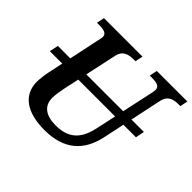

<svg xmlns="http://www.w3.org/2000/svg" viewBox="-165 -925 1146 1146"><g transform="rotate(45 408.5 -352.0)"><path d="M334 10C499 10 587 -71 617 -214L645 -346H751L762 -402H657L699 -600C711 -657 751 -665 794 -665H807L817 -714H559L549 -665H562C604 -665 634 -660 634 -629C634 -623 632 -609 630 -600L587 -402H276L319 -601C331 -657 371 -665 415 -665H428L438 -714H113L103 -665H116C158 -665 188 -660 188 -629C188 -623 186 -611 182 -597L141 -402H36L24 -346H129L109 -252C104 -229 98 -184 98 -163C98 -53 182 10 334 10ZM231 -160C231 -188 238 -222 243 -249L264 -346H575L549 -225C529 -129 487 -57 362 -57C278 -57 231 -92 231 -160Z"/></g></svg>

Font: Noto Serif SemiBold
Style: Italic
Weight: 600
Italic angle: -12°
Designer: Monotype Design Team
Foundry: Monotype Imaging Inc.
Version: Version 2.014